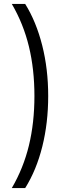

<svg xmlns="http://www.w3.org/2000/svg" viewBox="-20 -762 369 976"><path d="M40 194Q99 93 127 -22.5Q155 -138 155 -274Q155 -410 127 -525.5Q99 -641 40 -742H108Q164 -652 194.5 -531.5Q225 -411 225 -274Q225 -137 195 -17Q165 103 108 194Z"/></svg>

Font: CMG Sans
Style: Regular
Weight: 400
Designer: Julieta Ulanovsky
Foundry: Julieta Ulanovsky
Version: Version 7.200